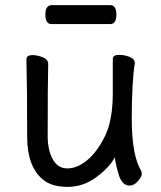

<svg xmlns="http://www.w3.org/2000/svg" viewBox="-20 -705 630 749"><path d="M485 19Q455 19 442 -27.5Q429 -74 428 -92Q410 -55 358 -15.5Q306 24 244 24Q182 24 148 -4Q86 -55 86 -171Q86 -368 83 -474Q83 -490 107 -490Q126 -490 147 -481.5Q168 -473 168 -456Q166 -368 166 -175Q166 -119 186 -83.5Q206 -48 243 -48Q281 -48 320 -80Q359 -112 389.5 -174Q420 -236 420 -342V-475Q420 -491 445 -491Q465 -491 485.5 -483Q506 -475 506 -458Q494 -385 494 -241Q494 -99 531 -38Q533 -34 533 -26Q533 -16 518 1.5Q503 19 485 19ZM181 -611Q157 -611 157 -648Q157 -685 182 -685H410Q434 -685 434 -648Q434 -611 409 -611Z"/></svg>

Font: LXGW WenKai TC
Style: Bold
Weight: 700
Designer: LXGW / Fontworks Inc.
Foundry: LXGW / Fontworks Inc.
Version: Version 1.330;April 28, 2024